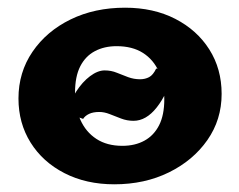

<svg xmlns="http://www.w3.org/2000/svg" viewBox="-20 -463 622 499"><path d="M277 16Q204 16 147.5 -13Q91 -42 59.5 -92.5Q28 -143 28 -207Q28 -275 64.5 -328.5Q101 -382 163.5 -412.5Q226 -443 305 -443Q379 -443 435.5 -414Q492 -385 524 -334.5Q556 -284 556 -219Q556 -152 519 -99Q482 -46 419 -15Q356 16 277 16ZM298 -84Q331 -84 355.5 -97.5Q380 -111 393.5 -137.5Q407 -164 407 -205Q407 -245 393 -276.5Q379 -308 351.5 -325.5Q324 -343 283 -343Q251 -343 226.5 -330Q202 -317 188.5 -290.5Q175 -264 175 -222Q175 -183 189 -151.5Q203 -120 230.5 -102Q258 -84 298 -84ZM327 -149Q310 -149 294.5 -155Q279 -161 265 -166.5Q251 -172 238 -172Q222 -172 211.5 -167Q201 -162 196 -154L154 -169Q162 -200 178 -225Q194 -250 214 -265Q234 -280 252 -280Q269 -280 283.5 -274Q298 -268 313 -262.5Q328 -257 344 -257Q357 -257 367.5 -262.5Q378 -268 386 -285L428 -271Q415 -219 387.5 -184Q360 -149 327 -149Z"/></svg>

Font: Ysabeau Infant Black
Style: Regular
Weight: 900
Designer: Christian Thalmann (Catharsis Fonts)
Version: Version 2.001;gftools[0.9.30]; featfreeze: ss01,ss02,lnum